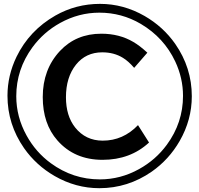

<svg xmlns="http://www.w3.org/2000/svg" viewBox="-20 -881 1040 1002"><path d="M757.8 -137.2Q660.2 -46.9 515.1 -46.9Q368.7 -46.9 279.8 -147.9Q203.1 -234.9 203.1 -374.5Q203.1 -519 293 -615.2Q377.4 -705.1 508.8 -705.1Q603 -705.1 675.8 -662.1Q709.5 -642.6 749 -606L680.2 -526.9Q649.9 -562 621.6 -579.1Q575.2 -607.9 513.7 -607.9Q428.2 -607.9 376.5 -543.5Q324.2 -478 324.2 -373.5Q324.2 -276.4 372.1 -215.8Q426.8 -147 516.1 -147Q622.6 -147 700.2 -228ZM502 -860.8Q624.5 -860.8 734.9 -797.4Q831.5 -741.7 894.5 -651.9Q981 -527.3 981 -378.9Q981 -255.4 917.5 -145Q861.8 -48.3 772 14.6Q647.5 101.1 498.5 101.1Q375.5 101.1 265.1 37.6Q168.5 -18.1 105.5 -107.9Q19 -232.4 19 -381.3Q19 -486.8 66.4 -585Q133.3 -722.2 269 -799.8Q376.5 -860.8 502 -860.8ZM498.5 -814.9Q391.1 -814.9 293.9 -761.2Q207.5 -713.4 149.4 -634.3Q64.9 -519 64.9 -378.9Q64.9 -271 118.7 -173.8Q166.5 -86.9 245.1 -29.3Q360.8 55.2 501 55.2Q608.9 55.2 705.6 1.5Q792.5 -46.4 850.6 -125.5Q935.1 -240.7 935.1 -380.4Q935.1 -473.6 894.5 -560.1Q835.9 -684.6 714.8 -756.3Q615.2 -814.9 498.5 -814.9Z"/></svg>

Font: BIZ UDPGothic
Style: Bold
Weight: 700
Designer: TypeBank Co., Ltd.
Foundry: Morisawa Inc.
Version: Version 1.051